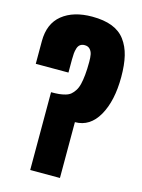

<svg xmlns="http://www.w3.org/2000/svg" viewBox="-128 -940 749 1014"><g transform="rotate(15 246.0 -433.5)"><path d="M302.7 0H140.1V-425.3Q165.5 -425.3 183.1 -427Q200.7 -428.7 218 -433.6Q235.4 -438.5 246.3 -447.8Q257.3 -457 267.1 -472.2Q276.9 -487.3 282.2 -509.5Q287.6 -531.7 290.5 -561.8Q293.5 -591.8 293.5 -631.8Q293.5 -656.2 290.5 -672.1Q287.6 -688 277.1 -699.7Q266.6 -711.4 248 -711.4Q232.9 -711.4 223.1 -704.1Q213.4 -696.8 209 -682.4Q204.6 -668 203.4 -654.3Q202.1 -640.6 202.1 -620.6V-549.3H23.4V-673.3Q23.4 -769 84.2 -818.1Q145 -867.2 248 -867.2Q312 -867.2 356.7 -849.9Q401.4 -832.5 427.7 -797.1Q454.1 -761.7 465.8 -713.6Q477.5 -665.5 477.5 -598.6Q477.5 -468.3 431.2 -386.7Q384.8 -305.2 302.7 -305.2Z"/></g></svg>

Font: Anton
Style: Regular
Weight: 400
Designer: Vernon Adams, Tural Alisoy
Foundry: Vernon Adams
Version: Version 2.300